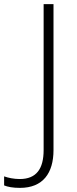

<svg xmlns="http://www.w3.org/2000/svg" viewBox="-111 -734 376 933"><path d="M-14 179C98 179 149 107 149 -5V-714H101V-5C101 86 66 136 -15 136C-44 136 -72 130 -91 123V167C-74 174 -49 179 -14 179Z"/></svg>

Font: Noto Sans Syriac Extralight
Style: Regular
Weight: 200
Designer: Patrick Giasson and the Monotype Design Team
Foundry: Monotype Imaging Inc.
Version: Version 3.000